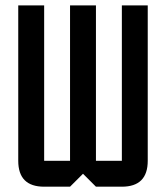

<svg xmlns="http://www.w3.org/2000/svg" viewBox="-20 -704 626 724"><path d="M244.1 -683.6H341.8V-97.7H439.5V-683.6H537.1V-97.7Q537.1 0 439.5 0H341.8L293 -48.8L244.1 0H146.5Q48.8 0 48.8 -97.7V-683.6H146.5V-97.7H244.1Z"/></svg>

Font: BabelStone Runic Dotted
Style: Regular
Weight: 400
Designer: Andrew West
Foundry: BabelStone
Version: Version 3.003 March 14, 2022